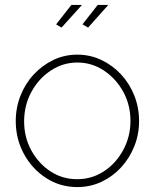

<svg xmlns="http://www.w3.org/2000/svg" viewBox="-20 -750 629 780"><path d="M294 10Q224 10 167 -27Q110 -64 77 -125Q44 -186 44 -258Q44 -313 63.5 -362Q83 -411 117.5 -448Q152 -485 197 -506.5Q242 -528 294 -528Q346 -528 391.5 -506.5Q437 -485 471.5 -448Q506 -411 525.5 -362Q545 -313 545 -258Q545 -204 525.5 -155.5Q506 -107 472 -70Q438 -33 392.5 -11.5Q347 10 294 10ZM78 -257Q78 -192 107.5 -138.5Q137 -85 185.5 -53.5Q234 -22 293 -22Q353 -22 402 -54Q451 -86 480.5 -140.5Q510 -195 510 -259Q510 -324 480.5 -377.5Q451 -431 402 -463.5Q353 -496 294 -496Q236 -496 186.5 -463.5Q137 -431 107.5 -376.5Q78 -322 78 -257ZM230 -638 208 -651 270 -730H313ZM338 -638 315 -651 377 -730H420Z"/></svg>

Font: Raleway ExtraLight
Style: Regular
Weight: 200
Designer: Matt McInerney, Pablo Impallari, Rodrigo Fuenzalida
Foundry: Matt McInerney, Pablo Impallari, Rodrigo Fuenzalida
Version: Version 4.026